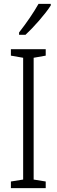

<svg xmlns="http://www.w3.org/2000/svg" viewBox="-20 -967 291 987"><path d="M241 -939V-947H178C150 -898 119 -853 78 -800V-788H111C151 -825 212 -893 241 -939ZM215 0V-34L153 -44V-670L215 -681V-714H36V-681L99 -670V-44L36 -34V0Z"/></svg>

Font: Noto Sans Thai Looped ExtraCondensed Light
Style: Regular
Weight: 300
Width: 2
Designer: Sasikarn Vongin, Ben Mitchell
Foundry: The Fontpad Ltd
Version: Version 1.001